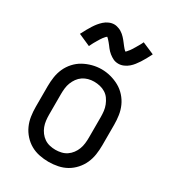

<svg xmlns="http://www.w3.org/2000/svg" viewBox="-186 -860 871 969"><g transform="rotate(30 250.0 -375.5)"><path d="M250 8Q223 8 196 2.5Q169 -3 146 -16Q123 -29 104.5 -49.5Q86 -70 75 -94.5Q64 -119 60 -146Q56 -173 56 -200V-320Q56 -347 60 -374Q64 -401 75 -425.5Q86 -450 104.5 -470.5Q123 -491 146.5 -504Q170 -517 196.5 -524Q223 -531 250 -531Q277 -531 303.5 -524Q330 -517 353.5 -504Q377 -491 395.5 -470.5Q414 -450 425 -425.5Q436 -401 440 -374Q444 -347 444 -320V-200Q444 -173 440 -146Q436 -119 425 -94.5Q414 -70 395.5 -49.5Q377 -29 354 -16Q331 -3 304 2.5Q277 8 250 8ZM250 -62Q267 -62 284 -66Q301 -70 315 -79.5Q329 -89 339.5 -103Q350 -117 356 -133Q362 -149 364 -166Q366 -183 366 -200V-320Q366 -337 364 -354Q362 -371 355.5 -387.5Q349 -404 339 -418Q329 -432 314.5 -441Q300 -450 283 -454Q266 -458 248 -458Q231 -458 214.5 -453.5Q198 -449 184 -439.5Q170 -430 160 -416Q150 -402 144 -386.5Q138 -371 136 -354Q134 -337 134 -320V-200Q134 -183 136 -166Q138 -149 144 -133Q150 -117 160.5 -103Q171 -89 185 -79.5Q199 -70 216 -66Q233 -62 250 -62ZM308 -597Q300 -597 292.5 -598.5Q285 -600 278.5 -603Q272 -606 265 -610.5Q258 -615 252.5 -619.5Q247 -624 241 -630Q235 -636 230.5 -642Q226 -648 221.5 -654Q217 -660 211.5 -666.5Q206 -673 201 -678.5Q196 -684 192 -687Q189 -685 187 -683.5Q185 -682 182 -678Q179 -674 177.5 -672.5Q176 -671 174.5 -669Q173 -667 171.5 -664.5Q170 -662 168 -659.5Q166 -657 164.5 -654Q163 -651 161 -648Q159 -645 157 -641.5Q155 -638 153 -634.5Q151 -631 148.5 -627Q146 -623 144 -618.5Q142 -614 139.5 -609.5Q137 -605 135 -600L65 -631Q74 -649 82.5 -664Q91 -679 99 -691.5Q107 -704 115.5 -714.5Q124 -725 135.5 -735.5Q147 -746 162 -752.5Q177 -759 192 -759Q200 -759 207.5 -757Q215 -755 221.5 -752.5Q228 -750 235 -745.5Q242 -741 247.5 -736.5Q253 -732 259 -725.5Q265 -719 269.5 -713.5Q274 -708 278.5 -702Q283 -696 288.5 -689Q294 -682 298.5 -677Q303 -672 308 -668Q311 -670 313 -672Q315 -674 318 -678Q321 -682 322.5 -683.5Q324 -685 325.5 -687Q327 -689 328.5 -691.5Q330 -694 332 -696.5Q334 -699 335.5 -702Q337 -705 339 -708Q341 -711 343 -714.5Q345 -718 347 -721.5Q349 -725 351.5 -729Q354 -733 356 -737Q358 -741 360.5 -745.5Q363 -750 365 -755L435 -725Q426 -707 417.5 -691.5Q409 -676 401 -664Q393 -652 384.5 -641Q376 -630 364.5 -620Q353 -610 338 -603.5Q323 -597 308 -597Z"/></g></svg>

Font: Zed Mono
Style: Regular
Weight: 400
Monospace: yes
Designer: Belleve Invis
Foundry: Belleve Invis
Version: Version 1.0.0; ttfautohint (v1.8.4)